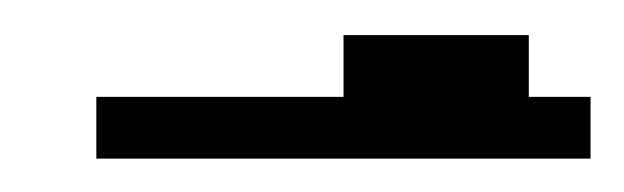

<svg xmlns="http://www.w3.org/2000/svg" viewBox="-20 -56 361 111"><path d="M35.7 0V35.7H321.4V0H285.7V-35.7H178.6V0Z"/></svg>

Font: Gossip Low Pixel
Style: Regular
Weight: 500
Width: 3
Designer: Deborah Khodanovich
Version: Version 1.001;Glyphs 3.3.1 (3343)